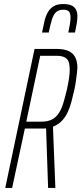

<svg xmlns="http://www.w3.org/2000/svg" viewBox="-20 -930 403 950"><path d="M6 0 151 -688H257Q300 -688 322.5 -676Q345 -664 354 -643Q363 -622 363 -595Q363 -590 361 -572Q359 -554 356 -532Q353 -510 349 -491Q342 -460 334.5 -430.5Q327 -401 315.5 -376Q304 -351 286.5 -332.5Q269 -314 242 -303L254 0H218L208 -295Q204 -294 198.5 -294Q193 -294 188 -294H103L40 0ZM110 -328H185Q217 -328 237.5 -339Q258 -350 271.5 -371Q285 -392 294 -422.5Q303 -453 312 -491Q318 -519 321.5 -542.5Q325 -566 325 -585Q325 -607 320.5 -622Q316 -637 301.5 -645.5Q287 -654 258 -654H179ZM188 -769Q194 -800 200 -825.5Q206 -851 217 -870Q228 -889 246 -899.5Q264 -910 292 -910Q320 -910 335 -902.5Q350 -895 356.5 -881.5Q363 -868 363 -849Q363 -833 359.5 -812.5Q356 -792 351 -769H318Q323 -792 326 -811Q329 -830 329 -844Q329 -863 321.5 -872.5Q314 -882 294 -882Q270 -882 257 -869.5Q244 -857 236.5 -832Q229 -807 221 -769Z"/></svg>

Font: Saira UltraCondensed Thin
Style: Italic
Weight: 250
Width: 1
Italic angle: -12°
Designer: Hector Gatti with collaboration of the Omnibus-Type team
Foundry: Omnibus-Type
Version: Version 1.101